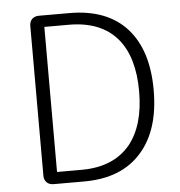

<svg xmlns="http://www.w3.org/2000/svg" viewBox="-52 -779 776 828"><g transform="rotate(-5 336.0 -364.5)"><path d="M146 0Q128 0 117 -11Q106 -22 106 -40V-688Q106 -707 117 -718Q128 -729 147 -729H278Q443 -729 529 -632Q612 -538 612 -366.5Q612 -195 529 -100Q443 0 279 0H192ZM166 -51H272Q411 -51 483 -138Q549 -220 549 -367Q549 -514 483 -594Q412 -679 272 -679H219H166Z"/></g></svg>

Font: GenSenRounded TW L
Style: Regular
Weight: 300
Version: Version 1.501;PS 1;hotconv 16.6.51;makeotf.lib2.5.65220